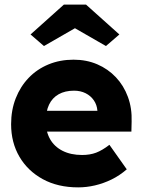

<svg xmlns="http://www.w3.org/2000/svg" viewBox="-20 -800 626 830"><path d="M28 -263Q28 -324 48 -375Q68 -426 104 -463.5Q140 -501 189.5 -521.5Q239 -542 298 -542Q354 -542 400.5 -522Q447 -502 481 -466Q515 -430 533 -381Q551 -332 549 -274L548 -231H125L102 -321H418L401 -302V-322Q399 -347 385.5 -366.5Q372 -386 350 -397Q328 -408 300 -408Q261 -408 233.5 -392.5Q206 -377 192 -347.5Q178 -318 178 -275Q178 -231 196.5 -198.5Q215 -166 250.5 -148Q286 -130 335 -130Q369 -130 395.5 -140Q422 -150 453 -174L528 -68Q497 -41 462 -24Q427 -7 390.5 1.5Q354 10 318 10Q230 10 165 -25.5Q100 -61 64 -122.5Q28 -184 28 -263ZM256 -780H352L496 -651L438 -601L304 -678L170 -601L112 -651Z"/></svg>

Font: Our Lexend
Style: Bold
Weight: 700
Designer: Bonnie Shaver-Troup, Thomas Jockin
Foundry: Lexend
Version: Version 1.007